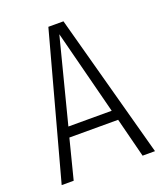

<svg xmlns="http://www.w3.org/2000/svg" viewBox="-128 -772 735 858"><g transform="rotate(-20 239.0 -342.5)"><path d="M401.9 0 354 -188H122.1L74.2 0H17.1L203.1 -685.1H274.9L460.9 0ZM134.8 -235.8H340.8L237.8 -637.2Z"/></g></svg>

Font: Fira Sans Compressed Light
Style: Regular
Weight: 300
Width: 1
Designer: Carrois Corporate & Edenspiekermann AG
Foundry: Carrois Corporate GbR & Edenspiekermann AG
Version: Version 4.203;PS 004.203;hotconv 1.0.88;makeotf.lib2.5.64775